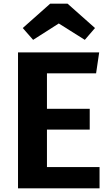

<svg xmlns="http://www.w3.org/2000/svg" viewBox="-20 -1035 610 1055"><path d="M162 -816 303 -906 446 -816 502 -881 351 -1015H256L105 -881ZM525 -747H79V0H527V-117H238V-323H473V-437H238V-632H508Z"/></svg>

Font: Glow Sans SC Normal
Style: Bold
Weight: 700
Designer: Ryoko NISHIZUKA (kana, bopomofo & ideographs); Paul D. Hunt (Latin, Greek & Cyrillic); Sandoll Communications, Soo-young
Version: Version 0.93